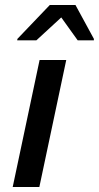

<svg xmlns="http://www.w3.org/2000/svg" viewBox="-20 -751 397 771"><path d="M50 -595 49 -589H126L226 -681L292 -589H357V-595L283 -731H180ZM139 -510 31 0H138L246 -510Z"/></svg>

Font: Saira UNSAM Medium Italic
Style: Regular
Weight: 500
Italic angle: -12°
Designer: Hector Gatti with collaboration of the Omnibus-Type team
Foundry: Omnibus-Type
Version: Version 0.072;PS 000.072;hotconv 1.0.88;makeotf.lib2.5.64775